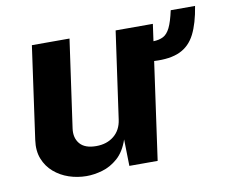

<svg xmlns="http://www.w3.org/2000/svg" viewBox="-67 -638 864 731"><g transform="rotate(-10 365.0 -273.0)"><path d="M211 10Q176.3 9.8 143.8 -1.1Q111.3 -12.1 86.4 -33.6Q61.5 -55.1 49.1 -86.6Q36.7 -118.1 42.5 -159.2L92.6 -517H238.1L190.2 -177.8Q185.2 -142 204.5 -119Q223.9 -96.1 267.6 -96.1Q308.7 -96.1 336 -118.3Q363.4 -140.5 368.9 -180.3L416.4 -517H560.3L551.1 -451.4Q573.8 -452.1 589.2 -460.1Q604.6 -468 615.7 -490.2Q626.7 -512.3 636.3 -556.3H730.4Q719.9 -490.3 699.1 -449.4Q678.3 -408.5 640.3 -391Q602.4 -373.4 540.6 -376.8L487.7 0H378.3L376.1 -102.6Q360.7 -57.2 332.9 -32.7Q305.1 -8.3 272.8 0.9Q240.5 10.2 211 10Z"/></g></svg>

Font: Public Sans Thin
Style: Italic
Weight: 100
Italic angle: -8°
Designer: The Public Sans project authors (U.S. Web Design System). Libre Franklin designed by Pablo Impallari and Rodrigo Fuenzal
Version: Version 2.000